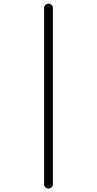

<svg xmlns="http://www.w3.org/2000/svg" viewBox="-20 -830 540 1069"><path d="M225.6 196.3V-786.1Q225.6 -795.9 232.9 -802.7Q240.2 -809.6 250 -809.6Q259.8 -809.6 267.1 -802.7Q274.4 -795.9 274.4 -786.1V196.3Q274.4 206.1 267.1 212.9Q259.8 219.7 250 219.7Q240.2 219.7 232.9 212.9Q225.6 206.1 225.6 196.3Z"/></svg>

Font: Rounded-X Mgen+ 1m light
Style: Regular
Weight: 200
Designer: [Source Han Sans]
Ryoko NISHIZUKA  (kana & ideographs); Paul D. Hunt (Latin, Greek & Cyrillic); Wenlong ZHANG  (bopomofo
Version: Version 1.059.20150602